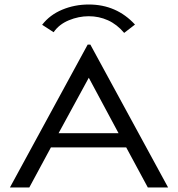

<svg xmlns="http://www.w3.org/2000/svg" viewBox="-20 -832 790 852"><path d="M636 0 540 -178H206L110 0H24L369 -634H381L726 0ZM374 -487 240 -241H506ZM218 -689 167 -722Q201 -766 256 -789Q311 -812 374 -812Q497 -812 579 -723L531 -686Q499 -724 459 -742Q419 -760 374 -760Q329 -760 285.5 -742Q242 -724 218 -689Z"/></svg>

Font: Inconsolata ExtraExpanded
Style: Regular
Weight: 400
Width: 8
Monospace: yes
Designer: Raph Levien, Cyreal, Brenton Simpson
Foundry: Raph Levien, Cyreal, Google
Version: Version 3.001; ttfautohint (v1.8.2.53-6de2)